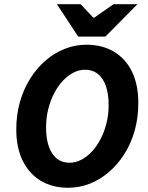

<svg xmlns="http://www.w3.org/2000/svg" viewBox="-20 -875 700 907"><path d="M301.8 12Q227.7 12 172.8 -20.9Q117.8 -53.9 87.3 -115.6Q56.9 -177.3 56.9 -263.6Q56.9 -333 74.2 -393.7Q91.6 -454.3 122.7 -503.9Q153.9 -553.5 195.5 -589.3Q237.2 -625.1 286.2 -644.4Q335.2 -663.8 388.5 -663.8Q463 -663.8 518.3 -630.8Q573.5 -597.9 603.5 -536.4Q633.4 -474.9 633.4 -388.2Q633.4 -318.7 616.3 -258.1Q599.2 -197.5 567.8 -147.9Q536.4 -98.3 494.8 -62.5Q453.2 -26.6 404.2 -7.3Q355.2 12 301.8 12ZM309 -106.2Q336.7 -106.2 363.4 -119.9Q390.2 -133.6 413.6 -158.6Q437.1 -183.6 454.9 -217.7Q472.8 -251.8 483 -292.7Q493.2 -333.6 493.2 -379.1Q493.2 -430.9 480.4 -468.1Q467.6 -505.3 442.5 -525.4Q417.5 -545.6 381.4 -545.6Q353.6 -545.6 326.9 -531.9Q300.2 -518.2 276.7 -493.1Q253.2 -468.1 235.6 -434Q218 -400 207.8 -359Q197.6 -318.1 197.6 -272.7Q197.6 -220.8 210.4 -183.7Q223.2 -146.5 248 -126.3Q272.8 -106.2 309 -106.2ZM349.5 -702.1 248.8 -855.1H361.2L420.8 -791.4H424.8L516.3 -855.1H629.4L477.7 -702.1Z"/></svg>

Font: Source Sans 3 VF
Style: Italic
Weight: 200
Italic angle: -11°
Designer: Paul D. Hunt
Foundry: Adobe Systems Incorporated
Version: Version 3.042;hotconv 1.0.118;makeotfexe 2.5.65603